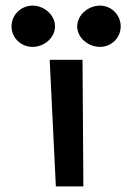

<svg xmlns="http://www.w3.org/2000/svg" viewBox="-20 -664 473 684"><path d="M336 -497C377 -497 410 -529 410 -570C410 -611 377 -644 336 -644C295 -644 255 -611 255 -570C255 -529 295 -497 336 -497ZM96 -497C137 -497 176 -529 176 -570C176 -611 137 -644 96 -644C55 -644 21 -611 21 -570C21 -529 55 -497 96 -497ZM274 -451H157L179 0H277Z"/></svg>

Font: Charger
Style: ExBd
Weight: 400
Designer: Jasper
Foundry: Cannot Into Space Fonts
Version: Version 0.99